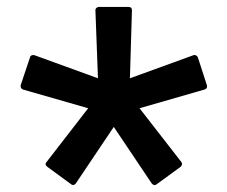

<svg xmlns="http://www.w3.org/2000/svg" viewBox="-20 -648 658 557"><path d="M46.9 -388.2Q38.6 -391.6 40 -400.9L66.9 -481Q67.4 -485.4 71.5 -487.3Q75.7 -489.3 80.1 -487.8L264.2 -420.9L256.8 -618.2Q256.8 -622.6 260 -625.2Q263.2 -627.9 267.1 -627.9H353Q362.8 -627.9 362.8 -618.2L356.9 -420.9L541 -487.8Q544.9 -489.3 548.8 -487.3Q552.7 -485.4 554.2 -481L580.1 -400.9Q583 -391.6 573.2 -388.2L384.8 -334L505.9 -178.2Q511.2 -171.4 503.9 -164.1L435.1 -113.8Q427.2 -107.4 419.9 -116.2L310.1 -279.8L200.2 -116.2Q197.8 -112.3 193.4 -111.6Q189 -110.8 186 -113.8L117.2 -164.1Q108.4 -171.4 115.2 -178.2L235.8 -334Z"/></svg>

Font: Fragment Mono SemBd
Style: Regular
Weight: 600
Designer: Wei Huang based on Nimbus Sans by URW Studio, based on Helvetica by Max Miedinger.
Foundry: Wei Huang
Version: Version 1.011